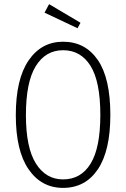

<svg xmlns="http://www.w3.org/2000/svg" viewBox="-20 -895 608 926"><path d="M216.8 -875 368.2 -785.2 354 -758.8 194.8 -834ZM284.2 -693.8Q391.1 -693.8 451.7 -605.7Q512.2 -517.6 512.2 -340.8Q512.2 -168 451.9 -78.4Q391.6 11.2 284.2 11.2Q179.7 11.2 117.9 -78.4Q56.2 -168 56.2 -339.8Q56.2 -513.2 117.9 -603.5Q179.7 -693.8 284.2 -693.8ZM284.2 -652.8Q200.2 -652.8 152.6 -576.2Q105 -499.5 105 -339.8Q105 -183.1 153.1 -106.4Q201.2 -29.8 284.2 -29.8Q370.6 -29.8 417.2 -106Q463.9 -182.1 463.9 -340.8Q463.9 -501.5 416.7 -577.1Q369.6 -652.8 284.2 -652.8Z"/></svg>

Font: Fira Sans Compressed ExtraLight
Style: Regular
Weight: 250
Width: 1
Designer: Carrois Corporate & Edenspiekermann AG
Foundry: Carrois Corporate GbR & Edenspiekermann AG
Version: Version 4.203;PS 004.203;hotconv 1.0.88;makeotf.lib2.5.64775